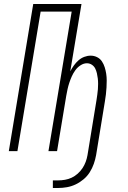

<svg xmlns="http://www.w3.org/2000/svg" viewBox="-20 -755 640 959"><path d="M244 184V146H270Q287 146 304.5 143Q322 140 338 132.5Q354 125 368 112.5Q382 100 392 85Q402 70 408 53.5Q414 37 417 20L462 -255Q464 -269 466 -282.5Q468 -296 469 -309.5Q470 -323 470 -336.5Q470 -350 468.5 -363Q467 -376 464 -389Q461 -402 455.5 -413Q450 -424 439 -431.5Q428 -439 414 -439Q398 -439 382.5 -429Q367 -419 356.5 -404.5Q346 -390 339 -374.5Q332 -359 326.5 -342.5Q321 -326 317.5 -310Q314 -294 311 -277L265 0H222L338 -697H183L67 0H24L146 -735H387L331 -399Q339 -414 349 -428Q359 -442 372 -453.5Q385 -465 401 -471Q417 -477 433 -477Q450 -477 465 -469.5Q480 -462 489 -448.5Q498 -435 503 -419Q508 -403 510.5 -386.5Q513 -370 513 -353Q513 -336 512 -318.5Q511 -301 509 -283.5Q507 -266 504 -249L460 20Q456 42 448.5 63.5Q441 85 428.5 105Q416 125 397.5 140.5Q379 156 358 166Q337 176 314.5 180Q292 184 270 184Z"/></svg>

Font: Iosevka SS04 XLt Ex Obl
Style: Regular
Weight: 200
Width: 7
Italic angle: -9°
Monospace: yes
Designer: Belleve Invis
Foundry: Belleve Invis
Version: Version 19.0.0; ttfautohint (v1.8.4)